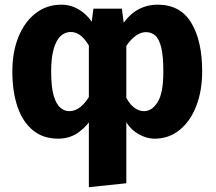

<svg xmlns="http://www.w3.org/2000/svg" viewBox="-20 -568 910 810"><path d="M239.1 -548.3Q266.8 -548.3 292.4 -538Q318 -527.6 341.3 -506.2Q364.6 -484.8 383.1 -450.6L366.4 -354.4Q352.5 -382.6 338.6 -399.6Q324.7 -416.6 310 -424.8Q295.4 -433 277.8 -433Q254.8 -433 236.3 -416.3Q217.8 -399.6 206.8 -362.7Q195.8 -325.8 195.8 -266.1Q195.8 -200.2 206.7 -163.9Q217.6 -127.7 235 -113.3Q252.3 -99 272.2 -99Q297.9 -99 320.7 -117.8Q343.6 -136.6 364.1 -174L372.7 -78Q350.8 -38.9 313.3 -11Q275.8 17 225.5 17Q162.1 17 119 -18.3Q75.8 -53.5 54 -117.2Q32.1 -180.9 32.1 -266.6Q32.1 -348.8 57.8 -412.3Q83.6 -475.7 130.3 -512Q177.1 -548.3 239.1 -548.3ZM374.1 -531.4H494.3L503.9 -455.8L512.9 -387.8V205.1L354.9 221.7V-422.1L363 -444.1ZM645.4 -548.3Q740.2 -548.3 786.5 -472.4Q832.9 -396.5 832.9 -267.1Q832.9 -185.2 808 -120.9Q783.2 -56.5 737.9 -19.8Q692.7 17 632.2 17Q595.9 17 559.3 -5.5Q522.6 -27.9 499.6 -76.1L503.1 -174.4Q521.3 -134.4 542.4 -116.8Q563.5 -99.1 587.7 -99.1Q621.3 -99.1 645.2 -137.5Q669.1 -175.9 669.1 -265.2Q669.1 -331.8 660.2 -367.8Q651.2 -403.9 634.9 -418.2Q618.5 -432.4 596.4 -432.4Q570.2 -432.4 545.7 -411.7Q521.1 -391.1 503 -357.9L490 -455.6Q523.4 -506.1 561.6 -527.2Q599.8 -548.3 645.4 -548.3Z"/></svg>

Font: Fira Sans Variable
Style: Regular
Weight: 400
Designer: Carrois Corporate & Edenspiekermann AG
Foundry: Carrois Corporate GbR & Edenspiekermann AG
Version: Version 4.202